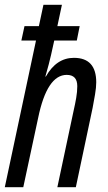

<svg xmlns="http://www.w3.org/2000/svg" viewBox="-20 -780 452 800"><path d="M0 0H77L139 -289Q176 -468 258 -468Q302 -468 302 -421Q302 -398 297.5 -372Q293 -346 287 -320L219 0H296L366 -331Q371 -357 376 -386.5Q381 -416 381 -437Q381 -539 288 -539Q215 -539 171 -461H169Q175 -482 183 -511.5Q191 -541 206 -611H300L312 -671H219L238 -760H161L142 -671H82L69 -611H130Z"/></svg>

Font: Noto Sans UI Condensed
Style: Italic
Weight: 400
Width: 3
Italic angle: -12°
Designer: Monotype Design Team
Foundry: Monotype Imaging Inc.
Version: Version 1.901